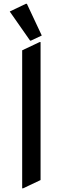

<svg xmlns="http://www.w3.org/2000/svg" viewBox="-20 -980 333 1019"><path d="M117.7 -960H122.6L201.7 -791.5L144.5 -764.6H139.6L31.7 -918.9ZM97.7 19.5V-712.9L190.4 -756.8H195.3V-24.4L102.5 19.5Z"/></svg>

Font: Nova Cut
Style: Book
Weight: 400
Version: Version 2.000